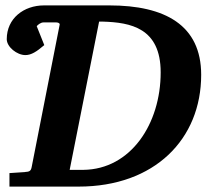

<svg xmlns="http://www.w3.org/2000/svg" viewBox="-20 -691 783 711"><path d="M725 -414C725 -598 591 -671 385 -671H143C68 -671 5 -623 5 -546C5 -517 43 -487 74 -487C96 -487 116 -500 144 -524L116 -594C119 -598 130 -608 141 -608H188C193 -608 202 -606 201 -600L97 -71C94 -57 88 -55 72 -54C72 -54 42 -52 15 -50V0H271C553 0 725 -176 725 -414ZM575 -423C575 -232 464 -64 289 -62H238L347 -611H360C463 -608 575 -588 575 -423Z"/></svg>

Font: Veleka
Style: Bold Italic
Weight: 700
Italic angle: -12°
Designer: Stefan Peev, Context Ltd, 2016; SIL International, 1997-2014.
Foundry: Stefan Peev, Context Ltd, 2016
Version: Version 5.000